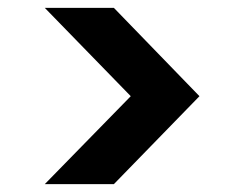

<svg xmlns="http://www.w3.org/2000/svg" viewBox="-20 -522 622 489"><path d="M94 -53 313 -277 94 -502H270L488 -277L270 -53Z"/></svg>

Font: DM Sans 16pt ExtraBold
Style: Regular
Weight: 800
Version: Version 4.004;gftools[0.9.30]